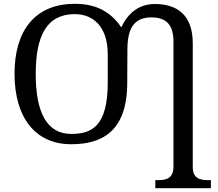

<svg xmlns="http://www.w3.org/2000/svg" viewBox="-20 -745 1142 1005"><path d="M793 240H1084V198H1071C1027 198 989 189 989 130V-518C989 -668 906 -724 790 -724C704 -724 648 -673 615 -602C557 -686 481 -725 372 -725C159 -725 56 -580 56 -359C56 -137 159 10 353 10C510 10 645 -54 646 -309L647 -492C648 -610 693 -654 772 -654C853 -654 888 -613 888 -525V126C888 189 851 198 806 198H793ZM353 -44C223 -44 167 -160 167 -358C167 -556 223 -671 372 -671C462 -671 544 -612 544 -460V-314C544 -82 459 -44 353 -44Z"/></svg>

Font: Noto Serif Thai
Style: Regular
Weight: 400
Designer: Monotype Design Team
Foundry: Monotype Imaging Inc.
Version: Version 1.901